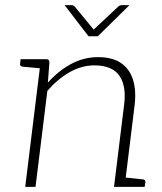

<svg xmlns="http://www.w3.org/2000/svg" viewBox="-20 -726 631 746"><path d="M78 0 139 -496H160Q172 -496 172 -484L166 -405Q206 -450 255.5 -477Q305 -504 361 -504Q416 -504 449.5 -481.5Q483 -459 496.5 -417Q510 -375 503 -317L464 0H423L462 -317Q472 -391 444 -431.5Q416 -472 347 -472Q297 -472 250.5 -445.5Q204 -419 164 -373L118 0ZM451 0 460 -37 535 -29Q540 -29 542.5 -26Q545 -23 545 -18L542 0ZM152 -496 143 -460 67 -467Q63 -468 60 -470.5Q57 -473 58 -478L60 -496ZM483 -706 360 -585H324L231 -706H258Q265 -706 270 -701L344 -611L440 -701Q442 -703 446 -704.5Q450 -706 454 -706Z"/></svg>

Font: Aleo ExtraLight
Style: Italic
Weight: 250
Italic angle: -7°
Designer: Alessio Laiso
Foundry: Alessio Laiso
Version: Version 2.001;gftools[0.9.29]